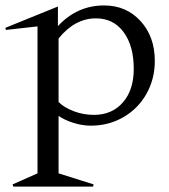

<svg xmlns="http://www.w3.org/2000/svg" viewBox="-80 -446 626 712"><path d="M137.2 -67.9Q157.2 -47.4 193.1 -33.7Q229 -20 268.1 -20Q335.4 -20 375.7 -66.2Q416 -112.3 416 -190.9Q416 -275.9 378.4 -326.9Q340.8 -377.9 275.9 -377.9Q197.3 -377.9 137.2 -303.2ZM-60.1 -342.8 134.8 -421.9V-349.1Q205.6 -425.8 306.2 -425.8Q388.2 -425.8 441.2 -367.9Q494.1 -310.1 494.1 -220.2Q494.1 -153.8 463.6 -98.9Q433.1 -43.9 378.4 -12Q323.7 20 256.8 20Q225.6 20 193.4 10Q161.1 0 137.2 -16.1V196.8L267.1 237.8L265.1 246.1H-30.8L-33.2 237.8L59.1 196.8V-348.1L-58.1 -335Z"/></svg>

Font: Halibut
Style: Regular
Weight: 400
Designer: Matteo Maggi
Foundry: Collletttivo
Version: Version 3.080 | FøM Fix